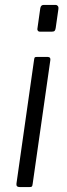

<svg xmlns="http://www.w3.org/2000/svg" viewBox="-20 -762 272 782"><path d="M113 -13Q112 -4 109.5 -2Q107 0 98 0H61Q53 0 49.5 -3.5Q46 -7 47 -14L119 -520Q120 -527 122 -528.5Q124 -530 129 -530H175Q181 -530 183.5 -526.5Q186 -523 185 -517ZM207 -649Q206 -641 203 -637Q200 -633 191 -633H143Q136 -633 133.5 -638Q131 -643 133 -650L144 -728Q146 -742 158 -742H207Q212 -742 215.5 -737.5Q219 -733 218 -726Z"/></svg>

Font: Libre Franklin Light
Style: Italic
Weight: 300
Italic angle: -8°
Designer: Pablo Impallari, Rodrigo Fuenzalida, Nhung Nguyen
Foundry: Impallari Type
Version: Version 3.000